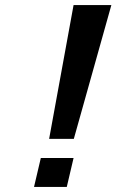

<svg xmlns="http://www.w3.org/2000/svg" viewBox="-20 -742 462 762"><path d="M273 -191H175L272 -722H422ZM115 0 142 -115H272L245 0Z"/></svg>

Font: Perun
Style: Bold Italic
Weight: 700
Italic angle: -12°
Foundry: Copyright (c) Stefan Peev, Context Ltd, 2016
Version: Version 1.027